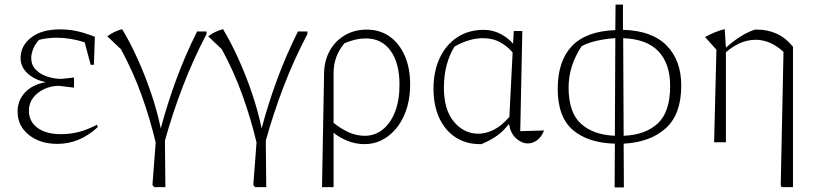

<svg xmlns="http://www.w3.org/2000/svg" viewBox="-20 -615 3535 830"><path d="M228 7Q153 7 104.5 -32Q56 -71 56 -133Q56 -180 87.5 -214.5Q119 -249 178 -260Q131 -269 100 -297Q69 -325 69 -364Q69 -417 114.5 -452.5Q160 -488 239 -488Q274 -488 307.5 -481.5Q341 -475 390 -456L386 -335H372L346 -432Q284 -452 225 -452Q188 -452 149 -443Q132 -425 123.5 -403.5Q115 -382 115 -365Q115 -334 134.5 -314Q154 -294 184 -284Q214 -274 246 -274L300 -280V-236L235 -244Q201 -244 171 -230Q141 -216 123 -192Q105 -168 105 -137Q105 -89 142.5 -62Q180 -35 243 -35Q283 -35 320.5 -44.5Q358 -54 399 -76L403 -66Q325 7 228 7Z M695 194H647L639 185L653 1Q629 -100 593 -201Q557 -302 503 -402L444 -458Q458 -469 474 -476.5Q490 -484 508 -489Q543 -431 575.5 -359Q608 -287 634 -210Q660 -133 675 -60Q703 -165 741.5 -270Q780 -375 832 -479H873V-468Q815 -358 770 -240.5Q725 -123 693 -7Z M1131 194H1083L1075 185L1089 1Q1065 -100 1029 -201Q993 -302 939 -402L880 -458Q894 -469 910 -476.5Q926 -484 944 -489Q979 -431 1011.5 -359Q1044 -287 1070 -210Q1096 -133 1111 -60Q1139 -165 1177.5 -270Q1216 -375 1268 -479H1309V-468Q1251 -358 1206 -240.5Q1161 -123 1129 -7Z M1372 194 1381 -299Q1382 -354 1406 -396.5Q1430 -439 1471.5 -463Q1513 -487 1565 -487Q1622 -487 1664 -457.5Q1706 -428 1729.5 -374.5Q1753 -321 1753 -251Q1753 -174 1727 -116Q1701 -58 1656 -25Q1611 8 1556 8Q1517 8 1482.5 -6Q1448 -20 1422 -41V194ZM1422 -300V-84Q1450 -61 1484.5 -44.5Q1519 -28 1557 -28Q1601 -28 1635 -55.5Q1669 -83 1688 -132.5Q1707 -182 1707 -249Q1707 -342 1668.5 -395.5Q1630 -449 1561 -449Q1518 -449 1469 -428Q1422 -372 1422 -300Z M2061 8Q2058 8 2054 8Q1994 8 1948.5 -22Q1903 -52 1878.5 -106Q1854 -160 1854 -232Q1854 -307 1881 -364.5Q1908 -422 1957 -454Q2006 -486 2071 -486Q2110 -486 2143.5 -468.5Q2177 -451 2198 -426L2201 -481H2238L2229 -48L2332 -51Q2321 -23 2302 -9Q2283 5 2262 5Q2235 5 2211 -17Q2187 -39 2180 -79Q2152 -43 2121.5 -23.5Q2091 -4 2061 8ZM1899 -235Q1899 -141 1942 -89Q1985 -37 2049 -37Q2080 -37 2114.5 -54Q2149 -71 2182 -110L2196 -388Q2176 -413 2143.5 -431.5Q2111 -450 2067 -450Q2010 -450 1945 -414Q1899 -340 1899 -235Z M2637 195 2638 6Q2522 3 2456.5 -53Q2391 -109 2391 -231Q2391 -351 2452 -415.5Q2513 -480 2640 -485L2641 -595H2673V-486Q2797 -483 2861 -419Q2925 -355 2925 -245Q2925 -121 2858 -60.5Q2791 0 2676 6L2677 195ZM2877 -243Q2877 -339 2827 -392.5Q2777 -446 2674 -450L2676 -28Q2771 -32 2824 -82Q2877 -132 2877 -243ZM2438 -237Q2438 -129 2491 -80.5Q2544 -32 2638 -28L2640 -450Q2602 -448 2561 -439Q2520 -430 2494 -415Q2438 -330 2438 -237Z M3067 0 3077 -400 3028 -455Q3048 -466 3069.5 -475Q3091 -484 3113 -489L3118 -409Q3146 -434 3177 -454.5Q3208 -475 3243 -487Q3249 -487 3254 -487Q3298 -487 3337 -469.5Q3376 -452 3408 -413V194H3359L3355 186L3367 -391Q3310 -443 3247 -443Q3180 -443 3118 -389V0Z"/></svg>

Font: Piazzolla ExtraLight
Style: Regular
Weight: 200
Designer: Juan Pablo del Peral
Foundry: Huerta Tipografica
Version: Version 1.330